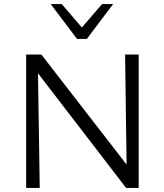

<svg xmlns="http://www.w3.org/2000/svg" viewBox="-20 -927 809 947"><path d="M109 0V-658H166L176 0ZM633 0H602L134 -609L135 -658H184L631 -81ZM664 -658V0H606L597 -658ZM359.7 -735.1 372.5 -778.3 483.5 -907H538L408.3 -735.1ZM359.7 -735.1 230 -907H284.5L396 -777.2L408.3 -735.1Z"/></svg>

Font: Ysabeau
Style: Bold
Weight: 700
Designer: Christian Thalmann (Catharsis Fonts)
Version: Version 2.000;gftools[0.9.27.dev2+g8671c4b]